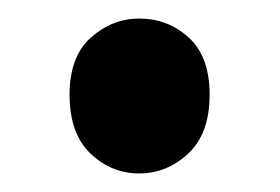

<svg xmlns="http://www.w3.org/2000/svg" viewBox="-20 -173 302 207"><path d="M130 14Q100 14 77.5 -7.5Q55 -29 55 -71Q55 -112 78 -132.5Q101 -153 130 -153Q161 -153 183.5 -132.5Q206 -112 206 -71Q206 -29 183 -7.5Q160 14 130 14Z"/></svg>

Font: Yaldevi ExtraLight SemiBold
Style: Regular
Weight: 600
Version: Version 1.100